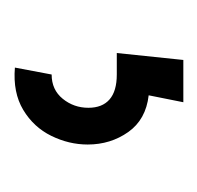

<svg xmlns="http://www.w3.org/2000/svg" viewBox="-24 -28 284 277"><g transform="rotate(90 118.5 111.0)"><path d="M135 126Q135 106 123 95.5Q111 85 87 85H56L66 -11H127L117 39Q152 43 170 68.5Q188 94 188 127Q188 154 175.5 179.5Q163 205 138 220Q113 235 77 232L87 179Q109 179 122 163Q135 147 135 126Z"/></g></svg>

Font: Bellota
Style: Regular
Weight: 400
Designer: Kemie Guaida
Foundry: Kemie Guaida
Version: Version 4.001